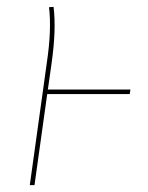

<svg xmlns="http://www.w3.org/2000/svg" viewBox="-20 -540 433 560"><path d="M360.4 -278.8 358.4 -265.6H117.7L80.6 0H66.9L116.7 -357.9Q130.9 -453.1 123 -519L136.2 -520Q144.5 -453.6 130.4 -355L119.6 -278.8Z"/></svg>

Font: Fira Sans Compressed Hair
Style: Italic
Weight: 100
Width: 3
Italic angle: -8°
Designer: Carrois Corporate & Edenspiekermann AG
Foundry: Carrois Corporate GbR & Edenspiekermann AG
Version: Version 4.203;PS 004.203;hotconv 1.0.88;makeotf.lib2.5.64775